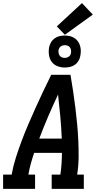

<svg xmlns="http://www.w3.org/2000/svg" viewBox="-27 -1217 647 1237"><path d="M-7 0V-92H48Q58 -148 75.5 -202.5Q93 -257 113 -310.5Q133 -364 156 -417.5Q179 -471 203 -524Q227 -577 252 -630Q277 -683 303 -735H427Q436 -683 444 -630Q452 -577 458.5 -524Q465 -471 470 -418Q475 -365 477.5 -311Q480 -257 479.5 -202Q479 -147 470 -92H513V0H306V-92H362Q367 -127 369.5 -162Q372 -197 372 -232H193Q181 -197 171.5 -162.5Q162 -128 156 -92H199V0ZM371 -324Q368 -396 361.5 -466.5Q355 -537 347 -608Q314 -538 283.5 -467Q253 -396 226 -324ZM390 -782Q365 -782 342.5 -791Q320 -800 306.5 -818Q293 -836 289 -860.5Q285 -885 289 -910Q292 -927 301 -943Q310 -959 324.5 -969.5Q339 -980 356 -984Q373 -988 390 -988Q407 -988 422.5 -984.5Q438 -981 451.5 -972.5Q465 -964 474 -952Q483 -940 488 -924.5Q493 -909 493.5 -893Q494 -877 491 -860Q489 -843 480 -827Q471 -811 456.5 -800.5Q442 -790 424.5 -786Q407 -782 390 -782ZM390 -844Q397 -844 403.5 -846Q410 -848 416 -852Q422 -856 425.5 -862Q429 -868 430 -875Q432 -885 430.5 -894.5Q429 -904 423.5 -911.5Q418 -919 409 -922.5Q400 -926 390 -926Q384 -926 377 -924Q370 -922 364.5 -918Q359 -914 355.5 -908Q352 -902 350 -895Q349 -885 350.5 -875.5Q352 -866 357.5 -858.5Q363 -851 371.5 -847.5Q380 -844 390 -844ZM391 -993 339 -1047 501 -1197 571 -1123Z"/></svg>

Font: Iosevka Curly Slab SmBdEx
Style: Italic
Weight: 600
Width: 7
Italic angle: -9°
Monospace: yes
Designer: Belleve Invis
Foundry: Belleve Invis
Version: Version 11.1.0; ttfautohint (v1.8.3)